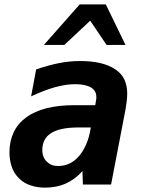

<svg xmlns="http://www.w3.org/2000/svg" viewBox="-20 -837 642 871"><path d="M341.3 -816.9H460L549.3 -633.3H463.4L389.2 -743.2L272 -633.3H179.2ZM185.1 14.2Q148.4 14.2 118.2 3.9Q87.9 -6.3 65.9 -28.3Q43 -50.8 33 -81.1Q22.9 -111.3 22.9 -146.5Q22.9 -196.3 42 -236.6Q61 -276.9 99.1 -304.7Q174.8 -359.9 317.9 -359.9H412.1L416 -383.8Q417 -388.7 417 -389.6V-397.9Q417 -425.8 392.1 -440.4Q367.2 -455.1 320.8 -455.1Q279.3 -455.1 229.5 -441.4Q205.1 -434.6 179 -424.6Q152.8 -414.6 121.1 -399.9L144 -522Q200.2 -541.5 248.5 -550.8Q273.4 -555.7 296.4 -557.9Q319.3 -560.1 344.2 -560.1Q395 -560.1 434.8 -550.8Q474.6 -541.5 502.4 -522.9Q531.7 -503.4 544.4 -475.8Q557.1 -448.2 557.1 -412.6Q557.1 -403.8 556.4 -393.3Q555.7 -382.8 553.7 -369.1Q551.8 -355 549.8 -343Q547.9 -331.1 543.9 -312L483.9 0H356L354 -61Q319.8 -22.5 279.3 -4.9Q257.8 4.9 233.9 9.5Q210 14.2 185.1 14.2ZM244.6 -84Q271 -84 295.2 -95.2Q319.3 -106.4 338.9 -129.4Q357.4 -150.9 371.3 -183.1Q385.3 -215.3 392.1 -258.8H336.9Q252.4 -258.8 212.4 -233.4Q191.9 -220.7 181.9 -201.2Q171.9 -181.6 171.9 -156.7Q171.9 -139.2 177 -126.5Q182.1 -113.8 191.9 -104Q201.7 -94.2 214.1 -89.1Q226.6 -84 244.6 -84Z"/></svg>

Font: Hack
Style: Bold Italic
Weight: 700
Italic angle: -11°
Monospace: yes
Designer: Christopher Simpkins
Foundry: Christopher Simpkins
Version: Version 2.017; ttfautohint (v1.4.1) -l 4 -r 80 -G 350 -x 0 -